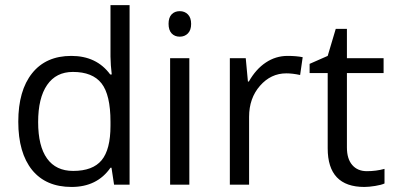

<svg xmlns="http://www.w3.org/2000/svg" viewBox="-20 -728 1556 757"><path d="M268.5 -54.1Q345.8 -54.1 380.7 -96.3Q415.6 -138.5 415.6 -232.1V-247.7Q415.6 -354.4 380.2 -399.4Q344.8 -444.4 267.4 -444.4Q201.2 -444.4 165.8 -393.1Q130.4 -341.8 130.4 -246.7Q130.4 -151.7 165.6 -102.9Q200.7 -54.1 268.5 -54.1ZM106.7 -57.6Q52.1 -125.4 52.1 -248.2Q52.1 -371.1 106.7 -439.3Q161.3 -507.6 261.1 -507.6Q361 -507.6 414.6 -434.3H420.6L417.1 -470.2L415.6 -505.1V-707.8H490.9V0H429.7L419.6 -66.7H415.6Q363 9.1 262.1 9.1Q161.3 9.1 106.7 -57.6Z M720.9 -596.3Q708.3 -583.4 688.6 -583.4Q668.9 -583.4 656.7 -596.3Q644.6 -609.2 644.6 -634Q644.6 -658.7 656.7 -671.4Q668.9 -684 688.6 -684Q708.3 -684 720.9 -671.1Q733.6 -658.2 733.6 -633.7Q733.6 -609.2 720.9 -596.3ZM726.5 -498.5V0H650.7V-498.5Z M1113.8 -507.6Q1148.1 -507.6 1173.4 -502.5L1163.3 -432.3Q1133.5 -438.8 1108.7 -438.8Q1048 -438.8 1005.1 -389.8Q962.1 -340.7 962.1 -267.4V0H886.2V-498.5H948.9L957.5 -406.5H961.1Q988.9 -455.5 1028.1 -481.5Q1067.2 -507.6 1113.8 -507.6Z M1347.8 -146.6Q1347.8 -101.6 1368.8 -77.4Q1389.8 -53.1 1426.4 -53.1Q1463.1 -53.1 1496 -62.2V-4.6Q1484.3 1 1459.3 5.1Q1434.3 9.1 1416.6 9.1Q1272 9.1 1272 -143.1V-439.8H1200.7V-476.2L1272 -507.6L1303.8 -614.3H1347.8V-498.5H1492.4V-439.8H1347.8Z"/></svg>

Font: KhulaRegular
Style: Regular
Weight: 400
Designer: Erin McLaughlin, Steve Matteson
Version: Version 1.001;PS 1.0;hotconv 1.0.72;makeotf.lib2.5.5900; ttf